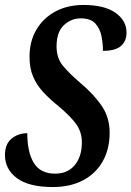

<svg xmlns="http://www.w3.org/2000/svg" viewBox="-24 -744 530 774"><path d="M189 10Q92 10 44 -26Q-4 -62 -4 -119Q-4 -163 22.5 -185Q49 -207 86 -207Q86 -130 112.5 -87Q139 -44 198 -44Q249 -44 277.5 -78.5Q306 -113 306 -170Q306 -210 285 -241Q264 -272 213 -315Q177 -344 150.5 -372.5Q124 -401 109.5 -435Q95 -469 95 -515Q95 -577 122.5 -624Q150 -671 199 -697.5Q248 -724 312 -724Q397 -724 441.5 -692.5Q486 -661 486 -613Q486 -578 463.5 -558.5Q441 -539 391 -539Q391 -568 385 -598.5Q379 -629 360 -649.5Q341 -670 301 -670Q263 -670 233.5 -642.5Q204 -615 204 -557Q204 -510 229.5 -479Q255 -448 303 -407Q357 -361 387.5 -315Q418 -269 418 -209Q418 -143 390 -93.5Q362 -44 310.5 -17Q259 10 189 10Z"/></svg>

Font: Noto Serif ExtraCondensed SemiBold
Style: Italic
Weight: 600
Width: 2
Italic angle: -12°
Designer: Monotype Design Team
Foundry: Monotype Imaging Inc.
Version: Version 2.013